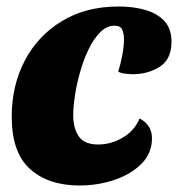

<svg xmlns="http://www.w3.org/2000/svg" viewBox="-20 -550 547 590"><path d="M224 20Q129 20 72.5 -30.5Q16 -81 16 -191Q16 -287 56 -363.5Q96 -440 170 -485Q244 -530 344 -530Q390 -530 426.5 -519.5Q463 -509 485 -485.5Q507 -462 507 -422Q507 -368 471 -345Q435 -322 388 -322Q379 -322 365.5 -323.5Q352 -325 343 -330Q350 -350 355.5 -379Q361 -408 361 -430Q361 -447 355.5 -459Q350 -471 332 -471Q308 -471 288 -451Q268 -431 252.5 -399Q237 -367 226.5 -330Q216 -293 210.5 -258Q205 -223 205 -197Q205 -156 222 -131Q239 -106 282 -106Q321 -106 357 -127Q393 -148 409 -186Q447 -166 447 -125Q447 -79 414.5 -46.5Q382 -14 331 3Q280 20 224 20Z"/></svg>

Font: Sansita Swashed ExtraBold
Style: Regular
Weight: 800
Designer: Pablo Cosgaya
Foundry: Omnibus-Type
Version: Version 1.003; ttfautohint (v1.8.3)